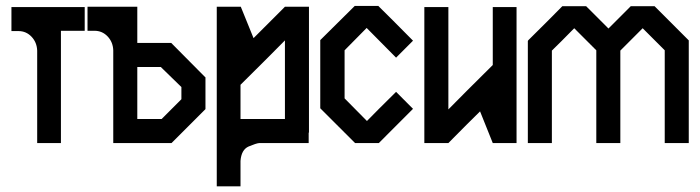

<svg xmlns="http://www.w3.org/2000/svg" viewBox="-20 -494 2418 663"><path d="M190.4 0H108.4V-319.3Q107.4 -347.7 88.9 -367.2Q70.3 -386.7 43.9 -386.7H19.5V-469.7H108.4H190.4H272.5V-387.7H190.4Z M535.2 -262.7H454.1V-83H538.1L606.4 -151.4V-193.4ZM454.1 -470.7V-345.7H571.3Q611.3 -304.7 688.5 -227.5H689.5V-117.2L630.9 -58.6L572.3 0H371.1V-320.3Q370.1 -348.6 351.6 -368.2Q333 -387.7 306.6 -387.7H282.2V-470.7Z M1046.9 -470.7V-36.1H1045.9V0H875Q864.3 1 838.9 11.7Q813.5 22.5 810.5 61.5V149.4H728.5V-470.7H811.5L855.5 -362.3L963.9 -470.7ZM963.9 -354.5Q913.1 -302.7 810.5 -201.2V-83H963.9Z M1406.2 -118.2 1288.1 0H1206.1L1085.9 -120.1V-355.5Q1126 -394.5 1205.1 -473.6H1287.1V-472.7Q1327.1 -433.6 1406.2 -353.5L1347.7 -294.9Q1313.5 -329.1 1246.1 -397.5Q1220.7 -371.1 1169.9 -320.3V-154.3Q1195.3 -127.9 1247.1 -76.2Q1280.3 -110.4 1347.7 -176.8Z M1763.7 0H1681.6Q1667 -37.1 1637.7 -109.4Q1600.6 -73.2 1528.3 0H1445.3V-469.7H1528.3V-116.2Q1579.1 -168 1681.6 -269.5V-469.7H1763.7Z M2358.4 -354.5V0H2275.4V-320.3L2199.2 -396.5L2122.1 -319.3V0H2039.1V-320.3L1962.9 -396.5Q1912.1 -344.7 1885.7 -319.3V0H1802.7V-352.5H1803.7Q1803.7 -353.5 1802.7 -353.5Q1882.8 -432.6 1921.9 -472.7H2003.9L2081.1 -395.5L2158.2 -472.7H2240.2Z"/></svg>

Font: mr_KirucoupageG
Style: Regular
Weight: 400
Designer: Jan Henkel
Version: Version 1.00 May 25, 2020, initial release